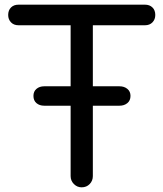

<svg xmlns="http://www.w3.org/2000/svg" viewBox="-20 -801 699 821"><path d="M329 0Q310 0 296 -14Q282 -28 282 -48V-781H377V-48Q377 -28 363.5 -14Q350 0 329 0ZM59 -693Q39 -693 27 -705.5Q15 -718 15 -737Q15 -757 27 -769Q39 -781 59 -781H600Q620 -781 632 -769Q644 -757 644 -737Q644 -718 632 -705.5Q620 -693 600 -693ZM169 -349Q149 -349 136 -360Q123 -371 123 -391Q123 -410 136 -421Q149 -432 169 -432H491Q511 -432 524.5 -421Q538 -410 538 -391Q538 -371 524.5 -360Q511 -349 491 -349Z"/></svg>

Font: Comfortaa SemiBold
Style: Regular
Weight: 600
Designer: Johan Aakerlund
Foundry: Johan Aakerlund
Version: Version 3.104; ttfautohint (v1.8.1.43-b0c9)